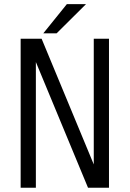

<svg xmlns="http://www.w3.org/2000/svg" viewBox="-20 -882 610 902"><path d="M183.5 -725.5 294 -862.5H384L246 -725.5ZM420.5 -700H492V0H393.5L148.5 -590.5V0H77V-700H175.5L420.5 -109.5Z"/></svg>

Font: League Mono Narrow Light
Style: Regular
Weight: 300
Width: 3
Designer: Tyler Finck
Foundry: The League of Moveable Type / Tyler Finck
Version: Version 2.210